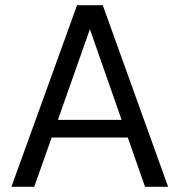

<svg xmlns="http://www.w3.org/2000/svg" viewBox="-20 -720 692 740"><path d="M24 0 277 -700H376L628 0H539L327 -606H326L112 0ZM142 -190 166 -258H483L507 -190Z"/></svg>

Font: DM Sans 28pt
Style: Regular
Weight: 400
Version: Version 4.004;gftools[0.9.30]